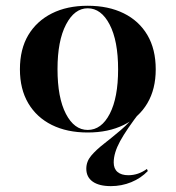

<svg xmlns="http://www.w3.org/2000/svg" viewBox="-20 -449 610 667"><path d="M365.3 197.6Q324.2 197.6 302 181.9Q279.8 166.1 279.8 137.1Q279.8 112.1 296.8 91.9Q313.7 71.8 340.7 50.8Q367.7 29.8 399.2 3.2Q430.6 -23.4 459.7 -61.3L468.5 -62.9Q419.4 0.8 397.2 41.5Q375 82.3 375 115.3Q375 137.1 388.3 148.4Q401.6 159.7 425.8 159.7Q460.5 159.7 490.3 137.9L493.5 145.2Q469.4 170.2 435.9 183.9Q402.4 197.6 365.3 197.6ZM284.7 11.3Q212.9 11.3 160.1 -14.9Q107.3 -41.1 78.2 -90.3Q49.2 -139.5 49.2 -208.1Q49.2 -278.2 78.2 -327Q107.3 -375.8 160.1 -402.4Q212.9 -429 284.7 -429Q356.5 -429 409.7 -402.8Q462.9 -376.6 491.9 -327.4Q521 -278.2 521 -208.1Q521 -139.5 491.9 -90.3Q462.9 -41.1 409.7 -14.9Q356.5 11.3 284.7 11.3ZM284.7 2.4Q332.3 2.4 361.3 -53.6Q390.3 -109.7 390.3 -208.1Q390.3 -307.3 360.9 -363.7Q331.5 -420.2 284.7 -420.2Q238.7 -420.2 209.3 -363.7Q179.8 -307.3 179.8 -208.9Q179.8 -109.7 208.9 -53.6Q237.9 2.4 284.7 2.4Z"/></svg>

Font: Playfair 144pt SemiExpanded ExtraBold
Style: Regular
Weight: 800
Width: 6
Designer: Claus Eggers Sørensen
Foundry: Claus Eggers Sørensen
Version: Version 2.203